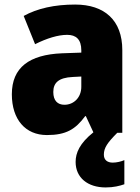

<svg xmlns="http://www.w3.org/2000/svg" viewBox="-20 -583 616 843"><path d="M436 96C436 66 452 43 495 0H517V-363C517 -494 439 -563 310 -563C219 -563 144 -546 84 -513L134 -389C186 -415 235 -430 275 -430C314 -430 337 -410 337 -362V-352L252 -349C109 -343 32 -287 32 -169C32 -59 91 10 186 10C270 10 311 -15 354 -73H357L390 -2C330 46 312 88 312 128C312 197 365 240 444 240C479 240 506 233 526 226V120C513 126 492 131 475 131C451 131 436 119 436 96ZM299 -245 337 -247V-202C337 -155 304 -123 263 -123C233 -123 214 -141 214 -179C214 -220 238 -242 299 -245Z"/></svg>

Font: Noto Sans Sinhala SemiCondensed Black
Style: Regular
Weight: 900
Width: 4
Designer: Jelle Bosma - Monotype Design Team
Foundry: Monotype Imaging Inc.
Version: Version 2.006